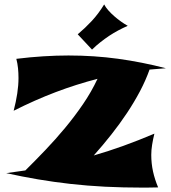

<svg xmlns="http://www.w3.org/2000/svg" viewBox="-20 -836 778 872"><path d="M698.2 15.1Q690.9 15.1 684.8 15.4Q678.7 15.6 671.4 15.6Q664.1 15.6 654.3 15.9Q644.5 16.1 629.9 16.1Q539.1 16.1 457.5 12Q376 7.8 300 -0.7Q224.1 -9.3 152.1 -21.5Q80.1 -33.7 7.8 -49.8H8.8L95.2 -62Q140.1 -106.4 186.3 -154.8Q232.4 -203.1 275.6 -255.1Q318.8 -307.1 356.9 -362.8Q395 -418.5 422.9 -478Q326.7 -453.1 232.7 -417.5Q138.7 -381.8 42 -333Q52.7 -374 58.3 -411.1Q64 -448.2 64 -481.9Q64 -504.9 61.8 -526.4Q59.6 -547.9 54.2 -568.8Q118.2 -576.7 177 -580.3Q235.8 -584 291 -584Q407.2 -584 515.9 -569.1Q624.5 -554.2 733.9 -525.9H731.9L659.2 -520Q642.1 -471.7 616 -422.1Q589.8 -372.6 556.9 -323Q523.9 -273.4 485.6 -224.9Q447.3 -176.3 405.8 -129.9Q473.1 -149.4 540.8 -173.8Q608.4 -198.2 681.2 -229Q674.8 -203.1 670.9 -178.7Q667 -154.3 667 -132.8Q667 -93.8 675 -57.1Q683.1 -20.5 698.2 15.1ZM560.1 -718.8Q537.1 -708.5 516.1 -697.3Q495.1 -686 475.3 -672.9Q455.6 -659.7 436.3 -644.5Q417 -629.4 397.9 -610.8L333 -680.2Q366.7 -708.5 397 -741Q427.2 -773.4 453.1 -815.9Q459.5 -803.2 471.7 -789.3Q483.9 -775.4 498.8 -762.5Q513.7 -749.5 529.8 -738Q545.9 -726.6 560.1 -718.8Z"/></svg>

Font: Shojumaru
Style: Regular
Weight: 400
Version: Version 1.001